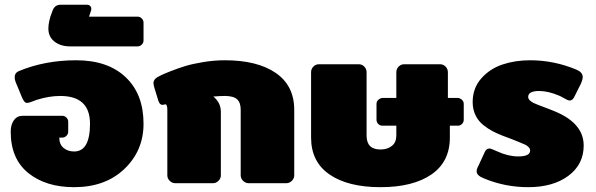

<svg xmlns="http://www.w3.org/2000/svg" viewBox="-20 -770 2507 807"><path d="M25 -216.7Q25 -245.8 38.3 -264.6Q51.7 -283.3 75 -283.3H241.7Q251.7 -283.3 259.2 -275.8Q266.7 -268.3 266.7 -258.3V-216.7Q266.7 -206.7 259.2 -199.2Q251.7 -191.7 241.7 -191.7H229.2Q229.2 -163.3 247.1 -148.3Q265 -133.3 291.7 -133.3Q358.3 -133.3 358.3 -250Q358.3 -366.7 233.3 -366.7Q185.8 -366.7 133.3 -350Q130 -349.2 121.2 -345.4Q112.5 -341.7 105 -339.6Q97.5 -337.5 92.5 -337.5Q81.7 -337.5 71.7 -362.5L45.8 -425Q41.7 -435 41.7 -445.8Q41.7 -463.3 58.3 -470.8Q168.3 -516.7 300 -516.7Q433.3 -516.7 508.3 -445.4Q583.3 -374.2 583.3 -250Q583.3 -136.7 502.9 -60Q422.5 16.7 291.7 16.7Q172.5 16.7 98.8 -42.9Q25 -102.5 25 -216.7Z M183.3 -650Q183.3 -665 187.5 -683.8Q191.7 -702.5 196.7 -713.3L200.8 -725Q210 -750 234.2 -750H345.8Q355.8 -750 360.8 -742.9Q365.8 -735.8 362.5 -725L354.2 -700H558.3Q568.3 -700 575.8 -692.5Q583.3 -685 583.3 -675V-600Q583.3 -590 575.8 -582.5Q568.3 -575 558.3 -575H275Q235 -575 209.2 -595Q183.3 -615 183.3 -650Z M625 -420.8Q625 -435.8 641.7 -445.8Q646.7 -448.3 656.2 -453.3Q665.8 -458.3 696.2 -470.4Q726.7 -482.5 757.9 -492.1Q789.2 -501.7 835 -509.2Q880.8 -516.7 925 -516.7Q1061.7 -516.7 1139.2 -463.3Q1216.7 -410 1216.7 -308.3V-33.3Q1216.7 -20 1206.7 -10Q1196.7 0 1183.3 0H1025Q1011.7 0 1001.7 -10Q991.7 -20 991.7 -33.3V-308.3Q991.7 -339.2 976.2 -352.9Q960.8 -366.7 925 -366.7Q905 -366.7 876.7 -364.2Q908.3 -338.3 908.3 -300V-33.3Q908.3 -20 898.3 -10Q888.3 0 875 0H716.7Q703.3 0 693.3 -10Q683.3 -20 683.3 -33.3V-308.3Q683.3 -327.5 676.7 -331.7Q675 -331.7 671.7 -330.8Q668.3 -330 665.8 -329.6Q663.3 -329.2 662.5 -329.2Q651.7 -329.2 645.8 -345.8L629.2 -400Q625 -414.2 625 -420.8Z M1287.5 -191.7V-466.7Q1287.5 -480 1297.1 -490Q1306.7 -500 1320.8 -500H1487.5Q1501.7 -500 1511.2 -490Q1520.8 -480 1520.8 -466.7V-200Q1520.8 -141.7 1579.2 -141.7Q1608.3 -141.7 1627.1 -156.7Q1645.8 -171.7 1645.8 -200V-241.7H1587.5Q1576.7 -241.7 1569.6 -249.2Q1562.5 -256.7 1562.5 -266.7V-333.3Q1562.5 -343.3 1570 -350.4Q1577.5 -357.5 1587.5 -358.3H1645.8V-466.7Q1645.8 -480 1655.4 -490Q1665 -500 1679.2 -500H1829.2Q1843.3 -500 1852.9 -490Q1862.5 -480 1862.5 -466.7V-358.3H1904.2Q1914.2 -357.5 1921.7 -350.4Q1929.2 -343.3 1929.2 -333.3V-266.7Q1929.2 -256.7 1922.1 -249.2Q1915 -241.7 1904.2 -241.7H1870.8V-191.7Q1870.8 -90 1793.3 -36.7Q1715.8 16.7 1579.2 16.7Q1442.5 16.7 1365 -36.7Q1287.5 -90 1287.5 -191.7Z M2433.3 -158.3Q2433.3 -79.2 2369.2 -31.2Q2305 16.7 2200 16.7Q2101.7 16.7 2012.5 -20.8Q1983.3 -32.5 1983.3 -50Q1983.3 -60 1991.7 -75L2016.7 -129.2Q2023.3 -145.8 2037.5 -145.8Q2044.2 -145.8 2070.8 -133.3Q2116.7 -112.5 2158.3 -112.5Q2208.3 -112.5 2208.3 -137.5Q2208.3 -145 2201.7 -151.7Q2195 -158.3 2187.9 -161.7Q2180.8 -165 2166.7 -170.8Q2130.8 -185.8 2091.7 -200Q2068.3 -209.2 2050 -218.8Q2031.7 -228.3 2010.8 -245Q1990 -261.7 1978.3 -286.2Q1966.7 -310.8 1966.7 -340.8Q1966.7 -399.2 2002.5 -440Q2038.3 -480.8 2091.7 -498.8Q2145 -516.7 2208.3 -516.7Q2309.2 -516.7 2404.2 -476.7Q2429.2 -465.8 2429.2 -445.8Q2429.2 -435 2420.8 -416.7L2395.8 -366.7Q2387.5 -347.5 2375 -347.5Q2370 -347.5 2362.9 -350.8Q2355.8 -354.2 2345.8 -360Q2335.8 -365.8 2329.2 -368.3Q2284.2 -387.5 2245.8 -387.5Q2200 -387.5 2200 -362.5Q2200 -344.2 2241.7 -329.2Q2297.5 -308.3 2316.7 -300Q2433.3 -250 2433.3 -158.3Z"/></svg>

Font: BoonTook Mon
Style: Regular
Weight: 400
Designer: Sungsit Sawaiwan
Foundry: FontUni
Version: Version 3.0